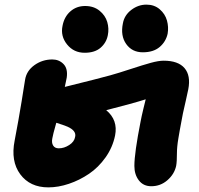

<svg xmlns="http://www.w3.org/2000/svg" viewBox="-20 -788 855 826"><path d="M508.8 -688Q515.1 -722.7 544.9 -745.4Q574.7 -768.1 609.9 -768.1Q644 -768.1 667.2 -748Q690.4 -728 698.2 -700Q706.1 -671.9 701.2 -643.1Q693.8 -608.9 667 -585.9Q640.1 -563 594.2 -563Q548.3 -563 522.9 -598.6Q497.6 -634.3 508.8 -688ZM344.2 -561Q297.4 -561 268.6 -596.7Q239.7 -632.3 249 -676.8Q256.3 -715.8 282.7 -739Q309.1 -762.2 346.2 -762.2Q383.3 -762.2 408.2 -741.9Q433.1 -721.7 441.4 -693.4Q449.7 -665 443.8 -636.2Q437.5 -604 412.6 -582.5Q387.7 -561 344.2 -561ZM188 18.1Q108.9 18.1 67.1 -38.3Q25.4 -94.7 43 -183.1Q50.8 -223.6 59.3 -271.5Q67.9 -319.3 73 -351.8Q78.1 -384.3 82.8 -413.3Q87.4 -442.4 87.9 -444.8Q93.8 -482.9 127.9 -507.6Q162.1 -532.2 205.1 -532.2Q233.9 -532.2 253.2 -512.5Q272.5 -492.7 267.1 -454.1Q266.1 -447.3 262.9 -433.8Q259.8 -420.4 258.8 -414.1Q408.7 -451.2 454.1 -463.9Q489.3 -473.6 542 -491Q594.7 -508.3 628.4 -517.6Q662.1 -526.9 684.1 -526.9Q746.6 -526.9 773.9 -494.9Q801.3 -462.9 790 -403.8Q787.6 -390.6 779.5 -355.7Q771.5 -320.8 767.1 -300.8Q766.1 -294.9 761 -268.6Q755.9 -242.2 753.7 -229.5Q751.5 -216.8 747.8 -195.3Q744.1 -173.8 742.7 -158.2Q741.2 -142.6 741.2 -129.9Q741.2 -91.8 737.8 -74.2Q730 -38.6 700.2 -12.7Q670.4 13.2 630.9 13.2Q596.7 13.2 577.4 -12Q558.1 -37.1 558.1 -74.2Q558.1 -129.9 585 -266.1Q588.9 -287.1 597.4 -322.3Q606 -357.4 606.9 -360.8Q554.2 -343.8 437 -314Q488.3 -271.5 475.1 -205.1Q464.8 -154.3 434.3 -111.1Q403.8 -67.9 363 -40.3Q322.3 -12.7 276.6 2.7Q231 18.1 188 18.1ZM205.1 -192.9Q201.2 -174.3 208.5 -162.1Q215.8 -149.9 232.9 -149.9Q255.9 -149.9 277.8 -164.1Q299.8 -178.2 303.2 -199.2Q309.6 -225.6 270 -243.2Q255.4 -249.5 222.2 -259.8Q207 -206.5 205.1 -192.9Z"/></svg>

Font: Shantell Sans Normal
Style: Italic
Weight: 800
Italic angle: -11.31°
Designer: Stephen Nixon, Anya Danilova, Shantell Martin
Foundry: Arrow Type
Version: Version 1.006;[559af2be0]